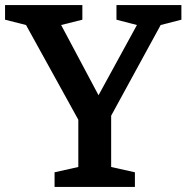

<svg xmlns="http://www.w3.org/2000/svg" viewBox="-30 -740 738 760"><path d="M360 -363 512 -641 431 -662V-720H688V-662L606 -641L410 -282V-79L504 -58V0H186V-58L280 -79V-266L73 -641L-10 -662V-720H296V-662L212 -641Z"/></svg>

Font: Domine
Style: Regular
Weight: 400
Designer: Pablo Impallari, Rodrigo Fuenzalida, Brenda Gallo
Foundry: Pablo Impallari, Rodrigo Fuenzalida, Brenda Gallo
Version: Version 2.000;September 19, 2022;FontCreator 14.0.0.2877 64-